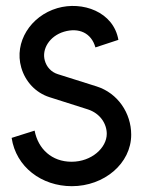

<svg xmlns="http://www.w3.org/2000/svg" viewBox="-20 -630 511 660"><path d="M227 10C338 10 431 -68 431 -167C431 -241 385 -310 312 -333L179 -375C156 -382 140 -400 134 -422C123 -461 150 -506 200 -521C251 -536 294 -517 308 -467L387 -493C370 -590 263 -627 177 -602C85 -575 28 -485 53 -398C67 -349 103 -311 150 -296L282 -254C325 -240 347 -204 347 -170C347 -122 295 -74 226 -74C158 -74 111 -118 99 -181L20 -156C35 -56 123 10 227 10Z"/></svg>

Font: Gauge
Style: Regular
Weight: 400
Designer: Daniel Pimley
Foundry: Daniel Pimley
Version: Version 1.004;PS 001.001;hotconv 1.0.56